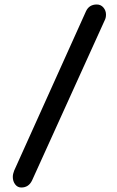

<svg xmlns="http://www.w3.org/2000/svg" viewBox="-20 -824 523 855"><path d="M123 -21Q108 11 75 11Q58 11 47.5 -3Q37 -17 37 -36Q37 -49 43 -64L363 -774Q377 -804 411 -804Q429 -804 440.5 -790.5Q452 -777 452 -759Q452 -744 446 -733Z"/></svg>

Font: Tsukimi Rounded SemiBold
Style: Regular
Weight: 600
Designer: Takashi Funayama
Foundry: Takashi Funayama
Version: Version 1.032; ttfautohint (v1.8.3)